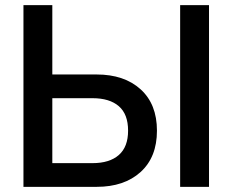

<svg xmlns="http://www.w3.org/2000/svg" viewBox="-20 -725 902 745"><path d="M154 0V-92H339Q405 -92 441 -123.5Q477 -155 477 -218Q477 -282 441 -313Q405 -344 339 -344H154V-436H355Q462 -436 525.5 -378.5Q589 -321 589 -218Q589 -115 525.5 -57.5Q462 0 355 0ZM71 0V-705H183V0ZM679 0V-705H791V0Z"/></svg>

Font: TikTok Sans 24pt Medium
Style: Regular
Weight: 500
Version: Version 4.000